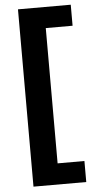

<svg xmlns="http://www.w3.org/2000/svg" viewBox="-60 -768 482 968"><g transform="rotate(-5 181.0 -283.5)"><path d="M69.3 165V-732.4H336.4V-626H200.7V58.6H336.4V165Z"/></g></svg>

Font: Schibsted Grotesk
Style: Bold
Weight: 700
Designer: Bakken & Baeck AS, Henrik Kongsvoll
Foundry: Schibsted ASA
Version: Version 1.100;gftools[0.9.25]